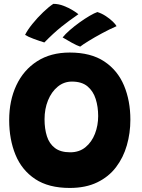

<svg xmlns="http://www.w3.org/2000/svg" viewBox="-20 -926 717 972"><path d="M333 25.5Q226 25.5 158.2 -19.5Q90.5 -64.5 58.5 -142.2Q26.5 -220 26.5 -318Q26.5 -417 62.8 -494.2Q99 -571.5 167.8 -615.8Q236.5 -660 333 -660Q440 -660 507.8 -615Q575.5 -570 607.8 -493Q640 -416 640 -320Q640 -252.5 622.2 -190.5Q604.5 -128.5 567.5 -79.8Q530.5 -31 472.2 -2.8Q414 25.5 333 25.5ZM335.5 -155Q381.5 -155 413 -181Q444.5 -207 460.8 -249Q477 -291 477 -338.5Q477 -385 464.5 -424.8Q452 -464.5 423 -488.8Q394 -513 344 -513Q303.5 -513 272 -487Q240.5 -461 223 -417.8Q205.5 -374.5 205.5 -322Q205.5 -274 217.5 -236.2Q229.5 -198.5 258 -176.8Q286.5 -155 335.5 -155ZM250 -906.5Q276 -906.5 302 -896.5Q328 -886.5 348.2 -874Q368.5 -861.5 377 -854Q329.5 -821.5 290 -789.8Q250.5 -758 204.5 -711Q179.5 -718.5 150 -729.5Q120.5 -740.5 107 -749.5Q119 -774 144.2 -805.2Q169.5 -836.5 198.5 -864.2Q227.5 -892 250 -906.5ZM473 -865Q495.5 -858 516.2 -844.2Q537 -830.5 551.5 -816.2Q566 -802 570 -793.5Q534.5 -778 496.5 -757.5Q458.5 -737 428.5 -718.5Q398.5 -700 386 -690Q370 -695 343 -710Q316 -725 297 -736.5Q310.5 -753.5 333.8 -773.8Q357 -794 383.5 -813Q410 -832 434 -846Q458 -860 473 -865Z"/></svg>

Font: Grandstander ExtraBold
Style: Regular
Weight: 800
Designer: Tyler Finck
Foundry: Etcetera Type Co
Version: Version 1.200; ttfautohint (v1.8.3)